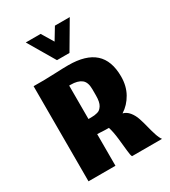

<svg xmlns="http://www.w3.org/2000/svg" viewBox="-140 -611 604 683"><g transform="rotate(-30 161.5 -269.5)"><path d="M139.7 -429.3H191L255.7 -539.3H194.7L165.3 -490.7L136 -539.3H75ZM132 -130Q134.7 -130 140.5 -129.7Q146.3 -129.3 151.7 -129Q157 -128.7 164.2 -128.5Q171.3 -128.3 177.7 -128.3Q178.7 -128.3 179.3 -128.3Q185.7 -108 189.2 -77.8Q192.7 -47.7 194.7 -26.2Q196.7 -4.7 200.3 0H323.3Q316.3 -9 310.5 -27Q304.7 -45 300.2 -63.5Q295.7 -82 289.7 -100.2Q283.7 -118.3 272.8 -131.7Q262 -145 247 -148.7Q274.7 -166.3 291.5 -196.3Q308.3 -226.3 308.3 -265Q308.3 -330.3 272.8 -362Q237.3 -393.7 165.3 -393.7Q144.7 -393.7 113 -392.2Q81.3 -390.7 65.3 -390.7H21.3V0H132ZM132 -192V-329.3H138.3Q166.7 -329.3 181.8 -317.8Q197 -306.3 197 -277.3V-251Q197 -237.7 195 -227.7Q193 -217.7 189 -211.3Q185 -205 180.5 -201Q176 -197 169.2 -195.2Q162.3 -193.3 156.7 -192.7Q151 -192 142.7 -192Z"/></g></svg>

Font: Jomhuria
Style: Regular
Weight: 400
Designer: Arabic design by Kourosh Beigpour, Latin design by Eben Sorkin, engineering by Lasse Fister and Khaled Hosney
Version: Version 1.0010